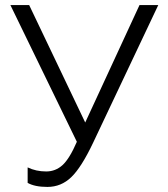

<svg xmlns="http://www.w3.org/2000/svg" viewBox="-20 -730 662 757"><path d="M167 7Q117 7 89 -9V-70Q122 -54 162 -54Q199 -54 226.5 -79Q254 -104 283 -171L21 -710H95L316 -247L530 -710H604L347 -167Q301 -70 261 -31.5Q221 7 167 7Z"/></svg>

Font: Raleway
Style: Regular
Weight: 400
Designer: Matt McInerney, Pablo Impallari, Rodrigo Fuenzalida
Foundry: Matt McInerney, Pablo Impallari, Rodrigo Fuenzalida
Version: Version 1.000;PS 001.001;hotconv 1.0.56; ttfautohint (v1.5)